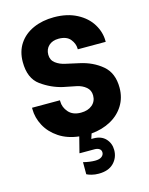

<svg xmlns="http://www.w3.org/2000/svg" viewBox="-139 -800 883 1136"><g transform="rotate(-15 302.5 -232.5)"><path d="M342 8 332 39H344Q393 39 419.5 67.5Q446 96 446 137Q446 184 414 216.5Q382 249 322 249Q299 249 279.5 244Q260 239 249 233V159Q289 169 321 169Q348 169 361.5 158.5Q375 148 375 133Q375 118 363.5 110.5Q352 103 335 103H243V100L267 6Q196 -2 145 -36Q94 -70 67.5 -119.5Q41 -169 41 -222V-230H212V-223Q212 -187 238 -157Q264 -127 314 -127Q357 -127 383 -149Q409 -171 409 -207Q409 -239 386 -258.5Q363 -278 330 -285L250 -301Q180 -317 119 -361Q58 -405 58 -505Q58 -570 89.5 -617Q121 -664 177 -689Q233 -714 304 -714Q385 -714 444 -683Q503 -652 533 -602.5Q563 -553 563 -499V-494H392V-497Q392 -529 369.5 -556.5Q347 -584 298 -584Q260 -584 237.5 -563Q215 -542 215 -508Q215 -475 240 -456Q265 -437 300 -430L381 -412Q460 -395 516 -348Q572 -301 572 -211Q572 -150 542.5 -102.5Q513 -55 461 -26.5Q409 2 342 8Z"/></g></svg>

Font: Be Vietnam ExtraBold
Style: Regular
Weight: 800
Designer: Gabriel Lam
Foundry: TypeRant
Version: Version 4.000